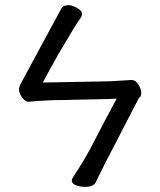

<svg xmlns="http://www.w3.org/2000/svg" viewBox="-20 -731 625 749"><path d="M410 -414 493 -419Q509 -419 520 -401Q531 -383 531 -368.5Q531 -354 522 -349L390 -94Q369 -52 363.5 -40.5Q358 -29 353 -19Q344 -2 310 -2Q296 -2 283 -6Q261 -12 260 -27Q260 -32 265 -40Q313 -111 350 -185Q379 -242 435 -346Q420 -346 412 -345L183 -340Q126 -338 91 -334H90Q78 -334 64 -354Q54 -370 54 -382Q54 -394 65 -412Q112 -498 141 -553L187 -638L220 -699Q225 -709 241 -710Q243 -711 246 -711Q259 -711 277 -702Q300 -690 300 -677Q300 -667 288 -651.5Q276 -636 208 -520Q175 -462 147 -409Z"/></svg>

Font: Moon Stars Kai
Style: Bold
Weight: 700
Designer: GuiWonder
Version: Version 1.101